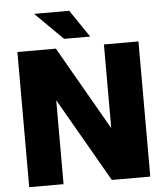

<svg xmlns="http://www.w3.org/2000/svg" viewBox="-60 -967 872 1019"><g transform="rotate(-5 376.0 -457.0)"><path d="M494 0H699V-720H515V-274L259 -720H54V0H237V-447ZM160 -914 307 -768H446L347 -914Z"/></g></svg>

Font: Aspekta 850
Style: Regular
Weight: 850
Designer: Ivo Dolenc
Version: Version 2.000